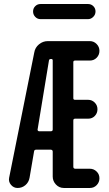

<svg xmlns="http://www.w3.org/2000/svg" viewBox="-20 -935 540 955"><path d="M181.6 -915H418Q433.6 -915 444.3 -904.3Q455.1 -893.6 455.1 -877.9Q455.1 -862.3 443.8 -851.1Q432.6 -839.8 418 -839.8H181.6Q166 -839.8 155.3 -851.1Q144.5 -862.3 144.5 -877.9Q144.5 -893.6 155.3 -904.3Q166 -915 181.6 -915ZM223.6 -634.8 167 -291Q166 -288.1 168.5 -285.2Q170.9 -282.2 173.8 -282.2H233.4Q242.2 -282.2 242.2 -291V-634.8Q242.2 -641.6 234.4 -641.6Q224.6 -641.6 223.6 -634.8ZM67.4 0Q47.9 0 34.7 -15.6Q21.5 -31.2 25.4 -50.8L150.4 -673.8Q154.3 -698.2 173.8 -714.4Q193.4 -730.5 217.8 -730.5H426.8Q446.3 -730.5 460.4 -716.3Q474.6 -702.1 474.6 -682.1Q474.6 -662.1 460.9 -647.9Q447.3 -633.8 426.8 -633.8H353.5Q344.7 -633.8 344.7 -626V-446.3Q344.7 -438.5 353.5 -438.5H418.9Q437.5 -438.5 451.2 -424.8Q464.8 -411.1 464.8 -391.6Q464.8 -372.1 451.7 -358.4Q438.5 -344.7 418.9 -344.7H353.5Q344.7 -344.7 344.7 -335.9V-105.5Q344.7 -96.7 353.5 -95.7H426.8Q446.3 -95.7 460.4 -82Q474.6 -68.4 474.6 -48.3Q474.6 -28.3 460.9 -14.2Q447.3 0 426.8 0H297.9Q274.4 0 258.3 -17.1Q242.2 -34.2 242.2 -56.6V-180.7Q242.2 -189.5 233.4 -190.4H159.2Q150.4 -190.4 149.4 -181.6L127 -50.8Q123 -28.3 106.4 -14.2Q89.8 0 67.4 0Z"/></svg>

Font: Rounded Mgen+ 1m medium
Style: Regular
Weight: 500
Designer: [Source Han Sans]
Ryoko NISHIZUKA  (kana & ideographs); Paul D. Hunt (Latin, Greek & Cyrillic); Wenlong ZHANG  (bopomofo
Version: Version 1.059.20150602